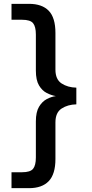

<svg xmlns="http://www.w3.org/2000/svg" viewBox="-20 -829 478 1001"><path d="M40 152V69H95Q138 69 152.5 51Q167 33 167 -8V-196Q167 -245 183.5 -272.5Q200 -300 224 -312.5Q248 -325 271 -328Q248 -332 224 -344Q200 -356 183.5 -383.5Q167 -411 167 -461V-649Q167 -690 152.5 -708Q138 -726 95 -726H40V-809H131Q199 -809 234 -773Q269 -737 269 -657V-466Q269 -415 301 -394Q333 -373 378 -372V-285Q333 -284 301 -263Q269 -242 269 -191V0Q269 79 234 115.5Q199 152 131 152Z"/></svg>

Font: Zen Kaku Gothic New
Style: Bold
Weight: 700
Designer: Yoshimichi Ohira
Foundry: Positype
Version: Version 1.002